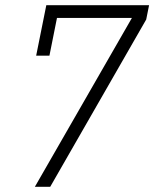

<svg xmlns="http://www.w3.org/2000/svg" viewBox="-20 -718 593 738"><path d="M114 0 487 -649H199L170 -504H119L158 -698H553L542 -643L173 0Z"/></svg>

Font: IBM Plex Sans Condensed Light
Style: Italic
Weight: 300
Width: 3
Italic angle: -11°
Designer: Mike Abbink, Paul van der Laan, Pieter van Rosmalen
Foundry: Bold Monday
Version: Version 1.3